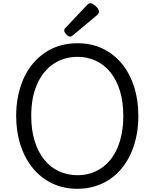

<svg xmlns="http://www.w3.org/2000/svg" viewBox="-20 -1160 965 1199"><path d="M464 19Q376 19 305.5 -15Q235 -49 185 -110Q135 -171 108 -254Q81 -337 81 -436Q81 -502 93 -561Q105 -620 128 -671Q151 -722 184.5 -762Q218 -802 260.5 -831Q303 -860 354.5 -875Q406 -890 464 -890Q551 -890 621 -856.5Q691 -823 741 -762Q791 -701 817.5 -618Q844 -535 844 -436Q844 -370 832 -311Q820 -252 797 -201Q774 -150 741 -109.5Q708 -69 665.5 -40.5Q623 -12 572.5 3.5Q522 19 464 19ZM464 -66Q506 -66 543 -77Q580 -88 612 -109.5Q644 -131 669.5 -162.5Q695 -194 713 -235.5Q731 -277 740.5 -327Q750 -377 750 -436Q750 -524 729 -592.5Q708 -661 669.5 -708.5Q631 -756 578.5 -780.5Q526 -805 464 -805Q422 -805 384.5 -794Q347 -783 314.5 -761.5Q282 -740 256.5 -708.5Q231 -677 212.5 -636Q194 -595 184.5 -545Q175 -495 175 -436Q175 -348 196.5 -279Q218 -210 256.5 -162.5Q295 -115 348 -90.5Q401 -66 464 -66ZM418 -931Q408 -931 394.5 -945Q381 -959 381 -969Q381 -973 382 -976.5Q383 -980 389 -986L524 -1129Q529 -1134 533.5 -1137Q538 -1140 543 -1140Q553 -1140 566 -1131Q579 -1122 588.5 -1110Q598 -1098 598 -1088Q598 -1081 595.5 -1076Q593 -1071 583 -1063L437 -941Q431 -937 426.5 -934Q422 -931 418 -931Z"/></svg>

Font: Playwrite GB J
Style: Regular
Weight: 400
Designer: Veronika Burian, José Scaglione
Foundry: TypeTogether
Version: Version 1.002